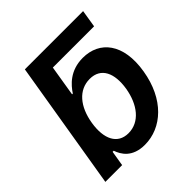

<svg xmlns="http://www.w3.org/2000/svg" viewBox="-197 -870 1023 1023"><g transform="rotate(-45 315.0 -358.5)"><path d="M408.4 -552.6C312.1 -552.6 262.1 -494.7 236.5 -455.3H230.8L259.2 -628.6H570L585.9 -727.3H147L26.3 0H152.7L166.9 -85.9H175.1C188.6 -46.2 221.2 9.6 315 9.6C443.5 9.6 557.2 -92.3 586.6 -272C616.8 -453.8 534.4 -552.6 408.4 -552.6ZM455.6 -272.7C438.6 -170.5 381.7 -95.9 297.2 -95.9C215.2 -95.9 180.8 -166.9 197.8 -272.7C214.8 -378.6 272 -447.1 355.1 -447.1C440.7 -447.1 471.9 -374.3 455.6 -272.7Z"/></g></svg>

Font: TID UI Semi Bold
Style: Italic
Weight: 600
Italic angle: -9.39999°
Designer: The TID Project Authors
Foundry: Bakken & Bæck
Version: Version 1.001;hotconv 1.0.109;makeotfexe 2.5.65596